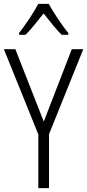

<svg xmlns="http://www.w3.org/2000/svg" viewBox="-20 -967 448 987"><path d="M231 -947H177C154 -903 109 -837 78 -797V-788H111C140 -816 175 -861 204 -898C234 -860 267 -818 297 -788H331V-797C304 -830 255 -901 231 -947ZM205 -342 59 -714H0L177 -276V0H232V-277L408 -714H349Z"/></svg>

Font: Noto Sans Myanmar Condensed Light
Style: Regular
Weight: 300
Width: 3
Designer: Monotype Design Team
Foundry: Monotype Imaging Inc.
Version: Version 2.107